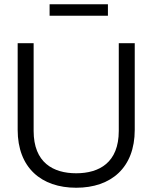

<svg xmlns="http://www.w3.org/2000/svg" viewBox="-20 -873 716 902"><path d="M63 -670V-263C63 -85 174 9 338 9C502 9 613 -85 613 -263V-670H538V-258C538 -109 446 -59 338 -59C230 -59 138 -109 138 -258V-670ZM213 -799H487V-853H213Z"/></svg>

Font: LT Wave Alt Light
Style: Regular
Weight: 300
Designer: Daniel Lyons
Version: Version 2.5 (Glyphs App)